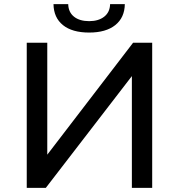

<svg xmlns="http://www.w3.org/2000/svg" viewBox="-20 -906 863 926"><path d="M109 0V-700H208V-160L622 -700H714V0H616V-539L201 0ZM410 -749Q328 -749 283.5 -785Q239 -821 238 -886H309Q310 -847 337 -825.5Q364 -804 410 -804Q455 -804 482.5 -825.5Q510 -847 511 -886H582Q581 -821 536 -785Q491 -749 410 -749Z"/></svg>

Font: Montserrat Z Med
Style: Regular
Weight: 500
Designer: Julieta Ulanovsky
Foundry: Julieta Ulanovsky
Version: Version 8.000